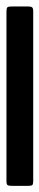

<svg xmlns="http://www.w3.org/2000/svg" viewBox="217 -268 125 610"><g transform="rotate(90 280.0 37.5)"><path d="M10.5 -5H320Q330 -5 332.5 -2Q335 1 335 11.5V61.5Q335 72.5 332.8 76.2Q330.5 80 319 80H12Q0.5 80 -2.2 77Q-5 74 -5 62.5V12Q-5 2 -2.2 -1.5Q0.5 -5 10.5 -5ZM240.5 -5H550Q560 -5 562.5 -2Q565 1 565 11.5V61.5Q565 72.5 562.8 76.2Q560.5 80 549 80H242Q230.5 80 227.8 77Q225 74 225 62.5V12Q225 2 227.8 -1.5Q230.5 -5 240.5 -5Z"/></g></svg>

Font: Besley
Style: Bold
Weight: 700
Designer: Owen Earl
Foundry: indestructible type*
Version: Version 2.001; ttfautohint (v1.8.3)